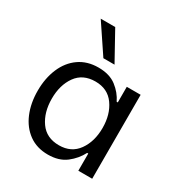

<svg xmlns="http://www.w3.org/2000/svg" viewBox="-182 -907 984 1044"><g transform="rotate(30 310.0 -385.0)"><path d="M47 -267Q47 -345 73.5 -407.5Q100 -470 150.5 -505.5Q201 -541 271 -541Q341 -541 384 -508Q427 -475 449 -429H456V-527H543V0H456V-108H449Q425 -61 381 -27Q337 7 268 7Q198 7 148.5 -29Q99 -65 73 -127Q47 -189 47 -267ZM454 -267Q454 -352 413 -409.5Q372 -467 295 -467Q216 -467 175.5 -410Q135 -353 135 -268Q135 -182 175.5 -124.5Q216 -67 295 -67Q372 -67 413 -124.5Q454 -182 454 -267ZM148 -777H239L338 -598H268Z"/></g></svg>

Font: Be Vietnam
Style: Regular
Weight: 400
Designer: Gabriel Lam
Foundry: TypeRant
Version: Version 4.000